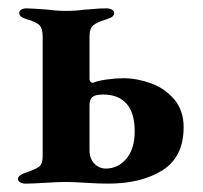

<svg xmlns="http://www.w3.org/2000/svg" viewBox="-20 -436 486 459"><path d="M23 -8Q23 -13 28.5 -17Q34 -21 41 -23Q65 -31 73.5 -37.5Q82 -44 82 -62V-349Q82 -368 74 -376Q66 -384 44 -390Q26 -395 26 -405Q26 -410 31 -413Q36 -416 43 -416Q53 -416 95 -413Q113 -410 138 -410Q163 -410 182 -413Q188 -413 203 -414.5Q218 -416 235 -416Q242 -416 247.5 -413Q253 -410 253 -405Q253 -395 235 -390Q212 -383 203 -375.5Q194 -368 194 -349V-247Q194 -242 198 -239.5Q202 -237 205 -239Q214 -243 235.5 -246Q257 -249 275 -249Q307 -249 340.5 -237Q374 -225 396.5 -198.5Q419 -172 419 -132Q419 -61 368.5 -29Q318 3 238 3Q217 3 185 1Q155 -1 137 -1Q120 -1 88 1Q56 3 41 3Q34 3 28.5 0Q23 -3 23 -8ZM302 -122Q302 -166 282.5 -188Q263 -210 227 -210Q209 -210 202 -205Q194 -199 194 -184V-77Q194 -57 205.5 -45Q217 -33 233 -33Q262 -33 282 -56.5Q302 -80 302 -122Z"/></svg>

Font: EB Garamond SemiBold
Style: Regular
Weight: 600
Designer: Georg Duffner and Octavio Pardo
Foundry: Georg Duffner
Version: Version 1.000